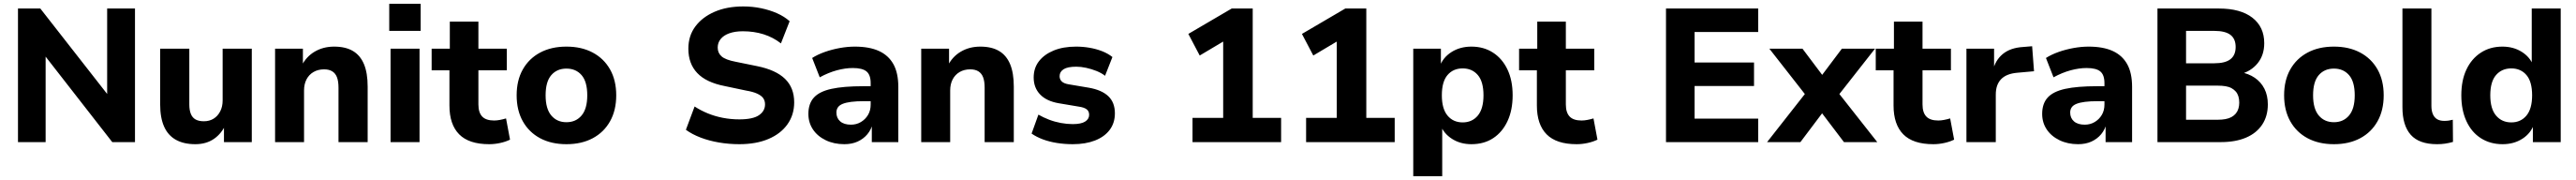

<svg xmlns="http://www.w3.org/2000/svg" viewBox="-20 -750 13608 950"><path d="M75 0V-705H193L568 -226H546V-705H693V0H573L200 -478H221V0Z M1012 11Q950 11 908.5 -12.5Q867 -36 846.5 -82.5Q826 -129 826 -199V-493H980V-198Q980 -169 988 -149Q996 -129 1013 -119.5Q1030 -110 1057 -110Q1086 -110 1108 -123.5Q1130 -137 1143 -162Q1156 -187 1156 -220V-493H1310V0H1163V-97H1174Q1151 -45 1110 -17Q1069 11 1012 11Z M1433 0V-493H1580V-400H1572Q1596 -450 1641.5 -477Q1687 -504 1745 -504Q1805 -504 1844 -481Q1883 -458 1902.5 -411.5Q1922 -365 1922 -293V0H1768V-287Q1768 -321 1760 -342Q1752 -363 1735 -373.5Q1718 -384 1692 -384Q1660 -384 1636 -370Q1612 -356 1599 -331Q1586 -306 1586 -273V0Z M2036 -587V-730H2202V-587ZM2043 0V-493H2196V0Z M2564 11Q2457 11 2405.5 -41Q2354 -93 2354 -193V-379H2260V-493H2356V-636H2507V-493H2657V-379H2507V-199Q2507 -156 2527 -135Q2547 -114 2590 -114Q2604 -114 2620 -117Q2636 -120 2653 -125L2674 -13Q2652 -2 2622.5 4.5Q2593 11 2564 11Z M2972 11Q2892 11 2833 -20.5Q2774 -52 2741.5 -110Q2709 -168 2709 -247Q2709 -326 2741.5 -383.5Q2774 -441 2833 -472.5Q2892 -504 2972 -504Q3052 -504 3111 -472.5Q3170 -441 3202.5 -383.5Q3235 -326 3235 -247Q3235 -168 3202.5 -110Q3170 -52 3111 -20.5Q3052 11 2972 11ZM2972 -105Q3022 -105 3052 -140.5Q3082 -176 3082 -247Q3082 -319 3052 -353.5Q3022 -388 2972 -388Q2922 -388 2892 -353.5Q2862 -319 2862 -247Q2862 -176 2892 -140.5Q2922 -105 2972 -105Z M3885 11Q3830 11 3777.5 2Q3725 -7 3680.5 -24Q3636 -41 3603 -65L3649 -188Q3681 -167 3719 -151.5Q3757 -136 3799 -128Q3841 -120 3885 -120Q3957 -120 3989 -142Q4021 -164 4021 -199Q4021 -219 4011 -232.5Q4001 -246 3979 -256Q3957 -266 3921 -272L3807 -296Q3710 -315 3663 -364.5Q3616 -414 3616 -493Q3616 -561 3653 -610.5Q3690 -660 3755 -688Q3820 -716 3906 -716Q3955 -716 4000.5 -706.5Q4046 -697 4084.5 -680Q4123 -663 4151 -638L4105 -521Q4064 -553 4013.5 -569Q3963 -585 3904 -585Q3863 -585 3833 -574.5Q3803 -564 3787 -544.5Q3771 -525 3771 -499Q3771 -470 3792 -452Q3813 -434 3866 -424L3979 -401Q4078 -381 4126.5 -334Q4175 -287 4175 -210Q4175 -144 4139.5 -94Q4104 -44 4039 -16.5Q3974 11 3885 11Z M4440 11Q4385 11 4341.5 -10Q4298 -31 4274 -67Q4250 -103 4250 -149Q4250 -203 4279 -235Q4308 -267 4371.5 -281Q4435 -295 4540 -295H4596V-216H4542Q4504 -216 4476.5 -212.5Q4449 -209 4431.5 -202Q4414 -195 4406 -183.5Q4398 -172 4398 -156Q4398 -127 4418 -109.5Q4438 -92 4475 -92Q4504 -92 4527.5 -106Q4551 -120 4565 -143.5Q4579 -167 4579 -198V-311Q4579 -355 4557 -373Q4535 -391 4485 -391Q4445 -391 4400.5 -379Q4356 -367 4310 -342L4270 -444Q4298 -462 4336 -475.5Q4374 -489 4415.5 -496.5Q4457 -504 4495 -504Q4572 -504 4622.5 -481Q4673 -458 4699 -411.5Q4725 -365 4725 -291V0H4585V-99H4590Q4582 -66 4561.5 -41.5Q4541 -17 4510.5 -3Q4480 11 4440 11Z M4846 0V-493H4993V-400H4985Q5009 -450 5054.5 -477Q5100 -504 5158 -504Q5218 -504 5257 -481Q5296 -458 5315.5 -411.5Q5335 -365 5335 -293V0H5181V-287Q5181 -321 5173 -342Q5165 -363 5148 -373.5Q5131 -384 5105 -384Q5073 -384 5049 -370Q5025 -356 5012 -331Q4999 -306 4999 -273V0Z M5647 11Q5603 11 5562.5 4.5Q5522 -2 5488.5 -14.5Q5455 -27 5429 -45L5465 -145Q5491 -130 5521 -118.5Q5551 -107 5583.5 -101Q5616 -95 5646 -95Q5691 -95 5712 -108.5Q5733 -122 5733 -144Q5733 -163 5720 -173Q5707 -183 5680 -187L5573 -205Q5508 -216 5474 -251.5Q5440 -287 5440 -341Q5440 -391 5468 -427Q5496 -463 5546 -483.5Q5596 -504 5664 -504Q5700 -504 5735 -498Q5770 -492 5801 -480Q5832 -468 5856 -449L5817 -350Q5798 -365 5771.5 -375.5Q5745 -386 5717.5 -392Q5690 -398 5665 -398Q5619 -398 5598 -384.5Q5577 -371 5577 -348Q5577 -331 5588.5 -320Q5600 -309 5625 -305L5732 -287Q5800 -275 5834.5 -242Q5869 -209 5869 -152Q5869 -101 5841.5 -64.5Q5814 -28 5764 -8.5Q5714 11 5647 11Z M6279 0V-128H6441V-575L6514 -574L6317 -457L6257 -571L6486 -705H6597V-128H6747V0Z M6879 0V-128H7041V-575L7114 -574L6917 -457L6857 -571L7086 -705H7197V-128H7347V0Z M7445 180V-493H7591V-397H7584Q7601 -446 7646.5 -475Q7692 -504 7752 -504Q7817 -504 7866 -472.5Q7915 -441 7942.5 -383.5Q7970 -326 7970 -247Q7970 -169 7943 -111Q7916 -53 7867.5 -21Q7819 11 7752 11Q7694 11 7650 -17Q7606 -45 7589 -90H7598V180ZM7706 -104Q7756 -104 7786 -140Q7816 -176 7816 -247Q7816 -319 7786 -354Q7756 -389 7706 -389Q7656 -389 7626 -354Q7596 -319 7596 -247Q7596 -176 7626 -140Q7656 -104 7706 -104Z M8308 11Q8201 11 8149.5 -41Q8098 -93 8098 -193V-379H8004V-493H8100V-636H8251V-493H8401V-379H8251V-199Q8251 -156 8271 -135Q8291 -114 8334 -114Q8348 -114 8364 -117Q8380 -120 8397 -125L8418 -13Q8396 -2 8366.5 4.5Q8337 11 8308 11Z M8780 0V-705H9267V-581H8931V-420H9245V-296H8931V-124H9267V0Z M9314 0 9542 -290 9543 -216 9326 -493H9501L9626 -327H9584L9709 -493H9884L9667 -217L9668 -289L9896 0H9720L9584 -179H9625L9490 0Z M10192 11Q10085 11 10033.5 -41Q9982 -93 9982 -193V-379H9888V-493H9984V-636H10135V-493H10285V-379H10135V-199Q10135 -156 10155 -135Q10175 -114 10218 -114Q10232 -114 10248 -117Q10264 -120 10281 -125L10302 -13Q10280 -2 10250.5 4.5Q10221 11 10192 11Z M10367 0V-493H10513V-372H10505Q10518 -431 10558.5 -464.5Q10599 -498 10666 -502L10714 -506L10724 -374L10635 -366Q10578 -361 10550 -332Q10522 -303 10522 -251V0Z M10957 11Q10902 11 10858.5 -10Q10815 -31 10791 -67Q10767 -103 10767 -149Q10767 -203 10796 -235Q10825 -267 10888.5 -281Q10952 -295 11057 -295H11113V-216H11059Q11021 -216 10993.5 -212.5Q10966 -209 10948.5 -202Q10931 -195 10923 -183.5Q10915 -172 10915 -156Q10915 -127 10935 -109.5Q10955 -92 10992 -92Q11021 -92 11044.5 -106Q11068 -120 11082 -143.5Q11096 -167 11096 -198V-311Q11096 -355 11074 -373Q11052 -391 11002 -391Q10962 -391 10917.5 -379Q10873 -367 10827 -342L10787 -444Q10815 -462 10853 -475.5Q10891 -489 10932.5 -496.5Q10974 -504 11012 -504Q11089 -504 11139.5 -481Q11190 -458 11216 -411.5Q11242 -365 11242 -291V0H11102V-99H11107Q11099 -66 11078.5 -41.5Q11058 -17 11027.5 -3Q10997 11 10957 11Z M11376 0V-705H11701Q11815 -705 11877.5 -656.5Q11940 -608 11940 -522Q11940 -459 11905 -416Q11870 -373 11811 -358V-370Q11857 -362 11890 -339.5Q11923 -317 11941 -281.5Q11959 -246 11959 -199Q11959 -137 11929 -92Q11899 -47 11843.5 -23.5Q11788 0 11711 0ZM11527 -118H11694Q11717 -118 11735.5 -121.5Q11754 -125 11767.5 -132.5Q11781 -140 11790 -151Q11799 -162 11803.5 -176.5Q11808 -191 11808 -208Q11808 -227 11803.5 -241.5Q11799 -256 11790 -266.5Q11781 -277 11767.5 -284.5Q11754 -292 11735.5 -295Q11717 -298 11694 -298H11527ZM11527 -416H11676Q11734 -416 11761.5 -437.5Q11789 -459 11789 -502Q11789 -545 11761.5 -566Q11734 -587 11676 -587H11527Z M12308 11Q12228 11 12169 -20.5Q12110 -52 12077.5 -110Q12045 -168 12045 -247Q12045 -326 12077.5 -383.5Q12110 -441 12169 -472.5Q12228 -504 12308 -504Q12388 -504 12447 -472.5Q12506 -441 12538.5 -383.5Q12571 -326 12571 -247Q12571 -168 12538.5 -110Q12506 -52 12447 -20.5Q12388 11 12308 11ZM12308 -105Q12358 -105 12388 -140.5Q12418 -176 12418 -247Q12418 -319 12388 -353.5Q12358 -388 12308 -388Q12258 -388 12228 -353.5Q12198 -319 12198 -247Q12198 -176 12228 -140.5Q12258 -105 12308 -105Z M12853 11Q12758 11 12714 -38.5Q12670 -88 12670 -184V-705H12823V-191Q12823 -166 12830.5 -148Q12838 -130 12853 -121Q12868 -112 12891 -112Q12903 -112 12914 -113.5Q12925 -115 12936 -118L12937 -1Q12916 5 12896 8Q12876 11 12853 11Z M13199 11Q13134 11 13084.5 -20.5Q13035 -52 13008 -110.5Q12981 -169 12981 -247Q12981 -326 13008 -383Q13035 -440 13084 -472Q13133 -504 13198 -504Q13256 -504 13300 -476.5Q13344 -449 13361 -404H13353V-705H13506V0H13359V-97H13366Q13349 -47 13304 -18Q13259 11 13199 11ZM13245 -104Q13295 -104 13325 -140Q13355 -176 13355 -247Q13355 -319 13325 -354Q13295 -389 13245 -389Q13195 -389 13164.5 -354Q13134 -319 13134 -247Q13134 -176 13164.5 -140Q13195 -104 13245 -104Z"/></svg>

Font: Nunito Sans 11pt ExtraBold
Style: Regular
Weight: 800
Version: Version 3.101;gftools[0.9.27]